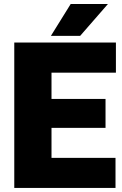

<svg xmlns="http://www.w3.org/2000/svg" viewBox="-20 -919 598 939"><path d="M49.8 0ZM231.9 -563.5V-435.1H496.1V-293.5H231.9V-147H544.9V0H165H49.8V-710.9H231.9H546.9V-563.5ZM507.8 -899.4 372.1 -743.7H229L325.7 -899.4Z"/></svg>

Font: Heebo Black
Style: Regular
Weight: 900
Designer: Oded Ezer
Foundry: Meir Sadan
Version: Version 2.001; ttfautohint (v1.5.14-ce02) -l 8 -r 50 -G 200 